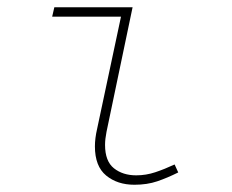

<svg xmlns="http://www.w3.org/2000/svg" viewBox="-20 -498 640 530"><path d="M351 12Q304 12 273 -13.5Q242 -39 242 -94Q242 -105 243.5 -117Q245 -129 248 -142L314 -452H124L130 -478H346L274 -134Q272 -124 271 -115Q270 -106 270 -98Q270 -53 294.5 -33.5Q319 -14 356 -14Q383 -14 408.5 -22.5Q434 -31 462 -44L472 -22Q442 -7 414 2.5Q386 12 351 12Z"/></svg>

Font: SourceCodeVF
Style: Italic
Weight: 200
Italic angle: -11°
Monospace: yes
Designer: Paul D. Hunt, Teo Tuominen
Foundry: Adobe
Version: Version 1.026;hotconv 1.1.0;makeotfexe 2.6.0